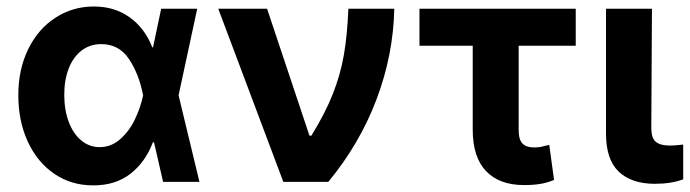

<svg xmlns="http://www.w3.org/2000/svg" viewBox="-20 -557 2114 588"><path d="M36.1 -265.6Q36.1 -344.7 66.4 -406.5Q96.7 -468.3 149.7 -502.7Q202.6 -537.1 267.6 -537.1Q331.1 -537.1 377.4 -503.7Q423.8 -470.2 446.3 -412.1H448.7L473.6 -530.3H584L526.9 -265.1L590.8 0H479.5L451.7 -121.1H448.2Q425.3 -60.5 379.2 -24.7Q333 11.2 264.6 10.7Q198.7 10.7 146.7 -24.4Q94.7 -59.6 65.4 -122.6Q36.1 -185.5 36.1 -265.6ZM285.2 -106.4Q320.3 -106.4 347.9 -130.6Q375.5 -154.8 392.8 -190.7Q410.2 -226.6 418 -263.7L418.5 -265.1L418 -266.6Q405.3 -331.1 374.8 -376.5Q344.2 -421.9 290 -421.9Q255.4 -421.9 229.7 -402.1Q204.1 -382.3 190.4 -347.2Q176.8 -312 176.8 -266.6Q176.8 -220.7 190.4 -184.1Q204.1 -147.5 228.8 -127Q253.4 -106.4 285.2 -106.4Z M648.4 -530.3H797.9L927.7 -141.6H933.6Q976.1 -210.4 999.3 -269.3Q1022.5 -328.1 1033 -388.2Q1043.5 -448.2 1046.9 -530.3H1187.5Q1184.6 -389.2 1133.1 -252.7Q1081.5 -116.2 985.4 0H847.7Z M1743.2 -417H1568.4V-159.2Q1568.4 -129.4 1580.1 -117.4Q1591.8 -105.5 1614.3 -105.5Q1628.4 -105.5 1635 -106.9Q1641.6 -108.4 1662.1 -113.3L1676.8 -5.9Q1655.3 2.9 1634.3 6.3Q1613.3 9.8 1585 9.8Q1509.3 9.8 1468.5 -33Q1427.7 -75.7 1427.7 -160.2V-417H1264.6V-530.3H1743.2Z M1976.6 -530.3 1974.6 -165Q1974.6 -134.3 1988.3 -122.8Q2002 -111.3 2030.3 -111.3Q2042 -111.3 2053 -112.3Q2064 -113.3 2072.3 -114.3V-7.8Q2035.6 5.9 1985.4 5.9Q1914.1 5.9 1875 -31.2Q1835.9 -68.4 1835.9 -147.5V-530.3Z"/></svg>

Font: Pretendard Std
Style: Bold
Weight: 700
Designer: Base glyphs from Inter by Rasmus Andersson; Hangeul glyphs from Noto Sans CJK(Source Han Sans) by Jang Soo-young and Kan
Foundry: Kil Hyung-jin
Version: Version 1.309